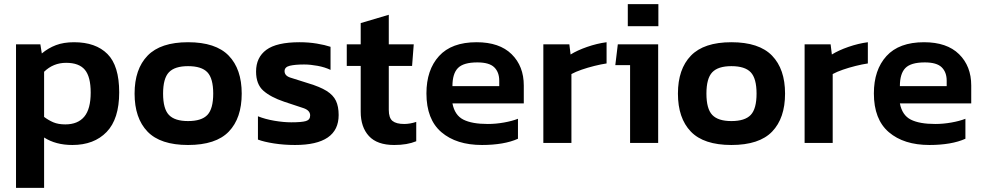

<svg xmlns="http://www.w3.org/2000/svg" viewBox="-20 -687 4726 923"><path d="M57 216V-474H174L181 -430Q212 -456 249 -470Q286 -484 336 -484Q440 -484 496.5 -427.5Q553 -371 553 -243Q553 -115 492.5 -52.5Q432 10 328 10Q248 10 192 -26V216ZM294 -89Q354 -89 385 -126Q416 -163 416 -242Q416 -318 388 -351.5Q360 -385 298 -385Q236 -385 192 -342V-125Q213 -109 236.5 -99Q260 -89 294 -89Z M884 10Q751 10 689 -54.5Q627 -119 627 -237Q627 -355 689.5 -419.5Q752 -484 884 -484Q1017 -484 1079.5 -419.5Q1142 -355 1142 -237Q1142 -119 1080 -54.5Q1018 10 884 10ZM884 -105Q949 -105 977 -134.5Q1005 -164 1005 -237Q1005 -310 977 -339.5Q949 -369 884 -369Q820 -369 792 -339.5Q764 -310 764 -237Q764 -164 792 -134.5Q820 -105 884 -105Z M1398 10Q1345 10 1297 2.5Q1249 -5 1220 -16V-128Q1255 -114 1299 -106.5Q1343 -99 1380 -99Q1430 -99 1450.5 -105Q1471 -111 1471 -132Q1471 -156 1439.5 -167Q1408 -178 1346 -198Q1281 -220 1246 -251Q1211 -282 1211 -343Q1211 -411 1260.5 -447.5Q1310 -484 1420 -484Q1464 -484 1503 -477.5Q1542 -471 1569 -462V-351Q1542 -364 1507 -370.5Q1472 -377 1442 -377Q1399 -377 1373.5 -371Q1348 -365 1348 -345Q1348 -323 1375.5 -314Q1403 -305 1461 -287Q1518 -270 1550 -250Q1582 -230 1595 -202.5Q1608 -175 1608 -134Q1608 10 1398 10Z M1875 10Q1793 10 1753.5 -33Q1714 -76 1714 -150V-370H1647V-474H1714V-576L1849 -616V-474H1969L1961 -370H1849V-159Q1849 -120 1867 -105.5Q1885 -91 1923 -91Q1951 -91 1981 -101V-8Q1959 1 1933 5.5Q1907 10 1875 10Z M2297 10Q2174 10 2102 -51.5Q2030 -113 2030 -238Q2030 -351 2090.5 -417.5Q2151 -484 2271 -484Q2381 -484 2439.5 -426.5Q2498 -369 2498 -276V-190H2155Q2166 -133 2207.5 -112Q2249 -91 2325 -91Q2363 -91 2402.5 -98Q2442 -105 2470 -116V-20Q2437 -5 2393 2.5Q2349 10 2297 10ZM2155 -273H2380V-299Q2380 -340 2356 -363.5Q2332 -387 2275 -387Q2208 -387 2181.5 -360Q2155 -333 2155 -273Z M2592 0V-474H2717L2723 -425Q2755 -445 2802.5 -461.5Q2850 -478 2896 -484V-382Q2869 -378 2837 -370Q2805 -362 2776 -352Q2747 -342 2727 -331V0Z M2998 -561V-667H3145V-561ZM3009 0V-374H2938L2950 -474H3144V0Z M3496 10Q3363 10 3301 -54.5Q3239 -119 3239 -237Q3239 -355 3301.5 -419.5Q3364 -484 3496 -484Q3629 -484 3691.5 -419.5Q3754 -355 3754 -237Q3754 -119 3692 -54.5Q3630 10 3496 10ZM3496 -105Q3561 -105 3589 -134.5Q3617 -164 3617 -237Q3617 -310 3589 -339.5Q3561 -369 3496 -369Q3432 -369 3404 -339.5Q3376 -310 3376 -237Q3376 -164 3404 -134.5Q3432 -105 3496 -105Z M3848 0V-474H3973L3979 -425Q4011 -445 4058.5 -461.5Q4106 -478 4152 -484V-382Q4125 -378 4093 -370Q4061 -362 4032 -352Q4003 -342 3983 -331V0Z M4448 10Q4325 10 4253 -51.5Q4181 -113 4181 -238Q4181 -351 4241.5 -417.5Q4302 -484 4422 -484Q4532 -484 4590.5 -426.5Q4649 -369 4649 -276V-190H4306Q4317 -133 4358.5 -112Q4400 -91 4476 -91Q4514 -91 4553.5 -98Q4593 -105 4621 -116V-20Q4588 -5 4544 2.5Q4500 10 4448 10ZM4306 -273H4531V-299Q4531 -340 4507 -363.5Q4483 -387 4426 -387Q4359 -387 4332.5 -360Q4306 -333 4306 -273Z"/></svg>

Font: Kanit Medium
Style: Regular
Weight: 500
Designer: Katatrad Team
Foundry: CadsonDemak
Version: Version 2.000; ttfautohint (v1.8.3)